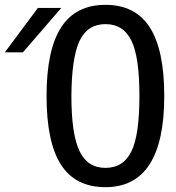

<svg xmlns="http://www.w3.org/2000/svg" viewBox="-108 -762 728 796"><path d="M329 14Q205 14 145 -79Q85 -172 85 -364Q85 -555 145.5 -648.5Q206 -742 329 -742Q453 -742 513 -648.5Q573 -555 573 -364Q573 14 329 14ZM49 -729H146L-13 -545H-88ZM329 -66Q404 -66 437 -135Q470 -202 470 -364Q470 -526 437 -593Q404 -662 329 -662Q255 -662 222 -593Q189 -523 188 -364Q188 -205 222 -135Q255 -66 329 -66Z"/></svg>

Font: PlemolJP35 Console
Style: Regular
Weight: 400
Version: v2.0.3; ttfautohint (v1.8.4.7-5d5b-dirty) -l 6 -r 45 -G 200 